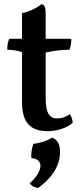

<svg xmlns="http://www.w3.org/2000/svg" viewBox="-20 -640 404 950"><path d="M217 9C264 9 316 -9 340 -33C339 -48 333 -64 325 -75C306 -61 286 -54 261 -54C226 -54 206 -80 206 -154V-380C239 -388 278 -393 324 -394C330 -411 333 -429 333 -448H206V-563C206 -606 202 -613 186 -620C162 -600 124 -582 89 -575V-448H26C18 -430 16 -415 16 -394C48 -393 68 -389 89 -382V-135C89 -32 131 9 217 9ZM238 41C213 57 181 67 145 72C137 92 133 124 135 142C165 145 180 158 180 180C180 204 162 236 127 267C136 280 150 288 169 290C228 247 277 187 277 113C277 75 265 51 238 41Z"/></svg>

Font: Vollkorn Semibold
Style: Regular
Weight: 600
Designer: Friedrich Althausen
Foundry: Friedrich Althausen
Version: Version 4.015;PS 004.015;hotconv 1.0.88;makeotf.lib2.5.64775